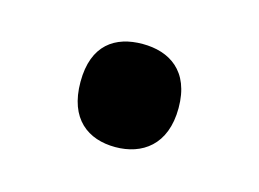

<svg xmlns="http://www.w3.org/2000/svg" viewBox="-38 -547 350 259"><g transform="rotate(15 136.5 -418.0)"><path d="M68 -419C68 -367 98 -346 136 -346C173 -346 205 -367 205 -419C205 -471 173 -490 136 -490C98 -490 68 -471 68 -419Z"/></g></svg>

Font: Noto Sans Malayalam UI Medium
Style: Regular
Weight: 500
Designer: Jelle Bosma - Monotype Design Team
Foundry: Monotype Imaging Inc.
Version: Version 2.104